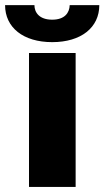

<svg xmlns="http://www.w3.org/2000/svg" viewBox="-65 -740 413 760"><path d="M49.8 0H234.4V-530.3H49.8ZM328.1 -719.7H210.9C210 -689.5 191.4 -662.1 141.6 -662.1C90.8 -662.1 71.3 -690.4 71.3 -719.7H-44.9C-44.9 -630.9 27.3 -573.2 141.6 -573.2C255.9 -573.2 328.1 -630.9 328.1 -719.7Z"/></svg>

Font: Pretendard Black
Style: Regular
Weight: 900
Designer: Base glyphs from Inter by Rasmus Andersson; Hangeul glyphs from Noto Sans CJK(Source Han Sans) by Jang Soo-young and Kan
Foundry: Kil Hyung-jin
Version: Version 1.309;Glyphs 3.2 (3225)